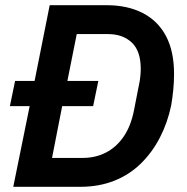

<svg xmlns="http://www.w3.org/2000/svg" viewBox="-20 -718 718 738"><path d="M31 0 94 -310H18L38 -407H113L171 -698H390Q470 -698 528.5 -668Q587 -638 618 -579.5Q649 -521 649 -434Q649 -403 646 -372.5Q643 -342 638 -313Q624 -246 594.5 -189Q565 -132 521 -89Q477 -46 418.5 -23Q360 0 289 0ZM180 -111H298Q347 -111 387 -131.5Q427 -152 455 -192.5Q483 -233 495 -294L514 -391Q518 -409 519.5 -425.5Q521 -442 521 -453Q521 -522 486.5 -554.5Q452 -587 395 -587H275L239 -407H358L338 -310H219Z"/></svg>

Font: IBM Plex Sans SemiBold
Style: Italic
Weight: 600
Italic angle: -11.31°
Designer: Mike Abbink, Paul van der Laan, Pieter van Rosmalen
Foundry: Bold Monday
Version: Version 3.201